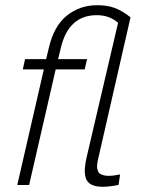

<svg xmlns="http://www.w3.org/2000/svg" viewBox="-20 -717 560 744"><path d="M377.4 6.8Q350.6 6.8 334.2 -1.7Q317.9 -10.3 312.7 -26.6Q307.6 -43 308.6 -61.8Q309.6 -80.6 315.4 -106.4L437.5 -628.4Q404.8 -658.2 355 -658.2Q244.1 -658.2 214.8 -527.8L205.1 -487.8H317.4L308.1 -448.2H195.8L92.8 0H46.9L149.9 -448.2H68.4L77.1 -487.8H158.7L169.4 -532.2Q189 -616.2 239 -656.5Q289.1 -696.8 356.4 -696.8Q396.5 -696.8 425 -686Q453.6 -675.3 485.8 -649.9L363.3 -114.3Q360.4 -102.1 359.1 -96.2Q357.9 -90.3 356.7 -80.3Q355.5 -70.3 356.4 -65.2Q357.4 -60.1 359.9 -53.5Q362.3 -46.9 367.4 -43.7Q372.6 -40.5 380.9 -38.1Q389.2 -35.6 400.9 -35.6Q419.9 -35.6 445.3 -41L439.5 -0.5Q403.8 6.8 377.4 6.8Z"/></svg>

Font: HK Grotesk Light Legacy Italic
Style: Regular
Weight: 300
Italic angle: -13°
Designer: Alfredo Marco Pradil
Foundry: Hanken Design Co.
Version: Version 2.022;PS 002.022;hotconv 1.0.88;makeotf.lib2.5.64775